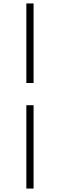

<svg xmlns="http://www.w3.org/2000/svg" viewBox="-20 -826 347 1115"><path d="M133 269V-215H175V269ZM175 -344H133V-806H175Z"/></svg>

Font: Minh Nguyen ExtraLight
Style: Regular
Weight: 250
Designer: Ryoko NISHIZUKA 西塚涼子 (kana & ideographs); Frank Grießhammer (Latin, Greek & Cyrillic); Wenlong ZHANG 张文龙 (bopomofo); San
Foundry: Adobe
Version: Version 1.100;July 7, 2023;FontCreator 14.0.0.2814 64-bit